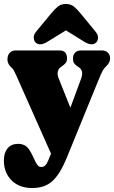

<svg xmlns="http://www.w3.org/2000/svg" viewBox="-34 -702 575 967"><path d="M207.5 109.5 223 72 47 -324Q39.5 -341 35.2 -348.2Q31 -355.5 22 -363.5Q3.5 -380.5 3.5 -402.5Q3.5 -423.5 14.8 -435.8Q26 -448 45 -448H265.5Q303.5 -448 303.5 -407.5Q303.5 -392.5 296.5 -384.5Q289.5 -376.5 277.5 -368L270 -362.5Q260.5 -355.5 257 -341Q253.5 -326.5 262.5 -304.5L320.5 -159.5L374 -304.5Q389.5 -345.5 363.5 -363L356 -368Q343.5 -376.5 338.5 -384.5Q333.5 -392.5 333.5 -407.5Q333.5 -426.5 344.5 -437.2Q355.5 -448 374.5 -448H478.5Q497.5 -448 509 -437.2Q520.5 -426.5 520.5 -407.5Q520.5 -386 500 -367.5Q490 -358 483.5 -346.5Q477 -335 461.5 -297.5L302.5 92Q268.5 175 230 210Q191.5 245 128.5 245Q62.5 245 24 206.2Q-14.5 167.5 -14.5 106Q-14.5 68 4 45.2Q22.5 22.5 57.5 22.5Q80 22.5 96.2 33.5Q112.5 44.5 130.5 83L143 109.5Q151.5 127 158 133Q164.5 139 174.5 139Q195.5 139 207.5 109.5ZM204.5 -491.5Q166.5 -468 145 -488Q137 -496.5 136 -511.8Q135 -527 149 -544L223 -633.5Q241 -655.5 257.2 -668.8Q273.5 -682 297.5 -682Q322.5 -682 338.5 -668.8Q354.5 -655.5 372.5 -633.5L446 -544Q460.5 -527 459.8 -511.8Q459 -496.5 450.5 -488Q429 -468 391 -491.5L298 -549Z"/></svg>

Font: Fraunces 144pt SuperSoft Black
Style: Regular
Weight: 900
Version: Version 1.000;[b76b70a41]